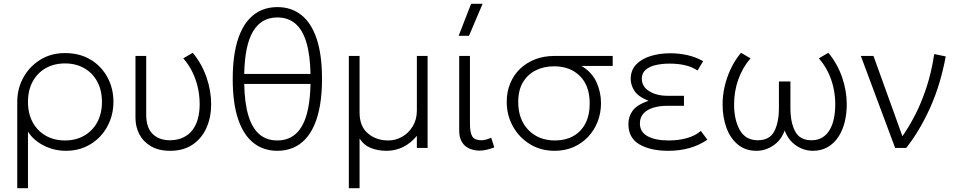

<svg xmlns="http://www.w3.org/2000/svg" viewBox="-20 -772 4994 1002"><path d="M70 210V-240Q70 -309.5 102 -367.5Q134 -425.5 190.2 -460.2Q246.5 -495 319 -495Q396 -495 452.8 -460.8Q509.5 -426.5 540.8 -368.5Q572 -310.5 572 -240Q572 -188 554 -141.8Q536 -95.5 503 -60.2Q470 -25 424.8 -5Q379.5 15 325 15Q262 15 208.2 -12.5Q154.5 -40 126 -85V210ZM319 -39Q375.5 -39 419 -63.8Q462.5 -88.5 487.2 -133.5Q512 -178.5 512 -240Q512 -301.5 487.2 -346.8Q462.5 -392 419 -416.5Q375.5 -441 319 -441Q262.5 -441 219 -416.5Q175.5 -392 150.8 -346.8Q126 -301.5 126 -240Q126 -178.5 150.8 -133.5Q175.5 -88.5 219 -63.8Q262.5 -39 319 -39Z M868 15Q808 15 767.8 -8.8Q727.5 -32.5 707.2 -71.5Q687 -110.5 687 -157V-480H743V-174Q743 -106 776.5 -73Q810 -40 867 -40Q907 -40.5 936.2 -54.5Q965.5 -68.5 984.5 -93.5Q1003.5 -118.5 1012.8 -152.8Q1022 -187 1022 -228Q1022 -272.5 1012.5 -315Q1003 -357.5 984 -396.2Q965 -435 936.5 -467.5L986 -496.5Q1033.5 -439 1057.8 -368.5Q1082 -298 1082 -228Q1082 -160.5 1057.8 -105.5Q1033.5 -50.5 985.8 -17.8Q938 15 868 15Z M1427.5 15Q1355 15 1302.8 -26.2Q1250.5 -67.5 1222.5 -150.8Q1194.5 -234 1194.5 -360Q1194.5 -436 1204.8 -496.2Q1215 -556.5 1234.8 -601.2Q1254.5 -646 1283 -675.8Q1311.5 -705.5 1347.8 -720.2Q1384 -735 1427.5 -735Q1500 -735 1552.2 -694Q1604.5 -653 1632.5 -569.8Q1660.5 -486.5 1660.5 -360Q1660.5 -284.5 1650.2 -224.2Q1640 -164 1620.2 -119Q1600.5 -74 1572 -44.2Q1543.5 -14.5 1507.2 0.2Q1471 15 1427.5 15ZM1427.5 -39Q1511 -39 1554.2 -111.2Q1597.5 -183.5 1600.5 -334H1254.5Q1256.5 -233.5 1276.5 -168Q1296.5 -102.5 1334.2 -70.8Q1372 -39 1427.5 -39ZM1254.5 -386H1600.5Q1598.5 -486.5 1578.5 -552Q1558.5 -617.5 1520.8 -649.2Q1483 -681 1427.5 -681Q1344.5 -681 1301 -609Q1257.5 -537 1254.5 -386Z M1800.5 210V-480H1856.5V-185Q1856.5 -112.5 1900 -75.8Q1943.5 -39 2006.5 -39Q2045 -39 2079 -58.5Q2113 -78 2134.2 -113.2Q2155.5 -148.5 2155.5 -195V-480H2211.5V0H2155.5V-63Q2122.5 -23.5 2082.5 -4.2Q2042.5 15 1997.5 15Q1952.5 15 1915.8 0.5Q1879 -14 1856.5 -49V210Z M2483.5 14Q2453 14 2428.8 3Q2404.5 -8 2390.5 -31Q2376.5 -54 2376.5 -90V-480H2432.5V-128Q2432.5 -78.5 2445.2 -59.2Q2458 -40 2491.5 -40Q2503 -40 2516.2 -43.5Q2529.5 -47 2543.5 -53L2559.5 -3Q2541 4.5 2521.2 9.2Q2501.5 14 2483.5 14ZM2373.5 -585 2438.5 -752H2498.5L2427.5 -585Z M2874.5 15Q2802 15 2745.5 -19.8Q2689 -54.5 2656.8 -112.5Q2624.5 -170.5 2624.5 -240Q2624.5 -293.5 2643 -337.8Q2661.5 -382 2695 -413.8Q2728.5 -445.5 2773.8 -462.8Q2819 -480 2872.5 -480H3177.5V-428H3014.5Q3068.5 -396 3092.5 -344Q3116.5 -292 3116.5 -234Q3116.5 -182 3098.8 -136.8Q3081 -91.5 3048.8 -57.5Q3016.5 -23.5 2972.2 -4.2Q2928 15 2874.5 15ZM2876.5 -39Q2931 -39 2971.8 -61.8Q3012.5 -84.5 3035 -127.5Q3057.5 -170.5 3057.5 -232Q3057.5 -324.5 3006.5 -375.2Q2955.5 -426 2871.5 -426Q2818.5 -426 2776.2 -405Q2734 -384 2709.2 -342.8Q2684.5 -301.5 2684.5 -240Q2684.5 -148 2737.8 -93.5Q2791 -39 2876.5 -39Z M3467.5 15Q3375.5 15 3317.5 -18.2Q3259.5 -51.5 3259.5 -125Q3259.5 -164 3281.8 -194.5Q3304 -225 3364.5 -246Q3310 -268 3290.8 -298.2Q3271.5 -328.5 3271.5 -360Q3271.5 -406 3300.2 -435.8Q3329 -465.5 3376 -479.8Q3423 -494 3477.5 -494Q3524 -494 3566.5 -484.5Q3609 -475 3649.5 -453L3620.5 -404Q3592 -423 3555.5 -431.5Q3519 -440 3474.5 -440Q3436.5 -440 3403.5 -432.8Q3370.5 -425.5 3350 -408.2Q3329.5 -391 3329.5 -361Q3329.5 -320 3368.2 -296Q3407 -272 3465.5 -272H3549.5V-220H3465.5Q3422.5 -220 3389.5 -210Q3356.5 -200 3338 -179.5Q3319.5 -159 3319.5 -128Q3319.5 -83 3359.8 -61Q3400 -39 3470.5 -39Q3522.5 -39 3566.5 -51.8Q3610.5 -64.5 3637.5 -89L3671.5 -43Q3627.5 -13 3576.8 1Q3526 15 3467.5 15Z M3928 15Q3870 15 3830.5 -17.8Q3791 -50.5 3771 -105.5Q3751 -160.5 3751 -228Q3751 -274.5 3762 -321.8Q3773 -369 3794.2 -413.8Q3815.5 -458.5 3847 -496.5L3896.5 -467.5Q3875.5 -443 3859.5 -415Q3843.5 -387 3832.8 -356.5Q3822 -326 3816.5 -293.8Q3811 -261.5 3811 -228Q3811 -147 3840.5 -94Q3870 -41 3933 -40Q3995.5 -39.5 4020.2 -85.8Q4045 -132 4045 -209V-347H4105V-209Q4105 -132 4130 -85.8Q4155 -39.5 4217 -40Q4248.5 -40.5 4271.5 -54.5Q4294.5 -68.5 4309.5 -93.5Q4324.5 -118.5 4331.8 -152.8Q4339 -187 4339 -228Q4339 -272.5 4329.5 -315Q4320 -357.5 4301 -396.2Q4282 -435 4253.5 -467.5L4303 -496.5Q4350.5 -439 4374.8 -368.5Q4399 -298 4399 -228Q4399 -177.5 4387.8 -133.2Q4376.5 -89 4354 -55.8Q4331.5 -22.5 4298.5 -3.8Q4265.5 15 4222 15Q4175.5 15 4134.8 -12.5Q4094 -40 4075 -91Q4056.5 -40 4015.5 -12.5Q3974.5 15 3928 15Z M4651.5 0 4472.5 -480H4538.5L4698 -37.5L4682 -50.5Q4718.5 -101 4752.8 -166.2Q4787 -231.5 4814 -312.5Q4841 -393.5 4855.5 -490L4915.5 -477.5Q4888 -329.5 4834.5 -210.5Q4781 -91.5 4709.5 0Z"/></svg>

Font: Geologica Thin Roman Thin
Style: Regular
Weight: 250
Version: Version 1.010;gftools[0.9.28]